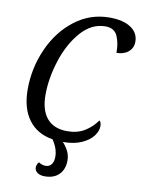

<svg xmlns="http://www.w3.org/2000/svg" viewBox="-100 -793 804 1080"><g transform="rotate(10 301.5 -253.5)"><path d="M174 178Q174 160 187 146Q206 159 227 159Q248 159 260 143Q272 127 272 100Q272 52 239 5Q150 -9 101.5 -74.5Q53 -140 53 -248Q53 -369 102 -479.5Q151 -590 239 -657.5Q327 -725 437 -725Q516 -725 559.5 -695.5Q603 -666 603 -616Q603 -580 577 -558Q551 -536 509 -536Q510 -591 492 -631.5Q474 -672 423 -672Q344 -672 283.5 -603Q223 -534 190 -431.5Q157 -329 157 -234Q157 -147 196.5 -100.5Q236 -54 313 -54Q371 -54 412.5 -80Q454 -106 481 -145Q492 -136 492 -114Q492 -86 470.5 -57.5Q449 -29 405.5 -9.5Q362 10 299 10Q317 28 330 53.5Q343 79 343 108Q343 159 313.5 188.5Q284 218 232 218Q205 218 189.5 206.5Q174 195 174 178Z"/></g></svg>

Font: Noto Serif Narrow
Style: Italic
Weight: 400
Width: 4
Italic angle: -12°
Designer: Monotype Design Team
Foundry: Monotype Imaging Inc.
Version: Version 1.001